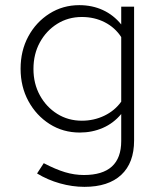

<svg xmlns="http://www.w3.org/2000/svg" viewBox="-20 -507 640 746"><path d="M308 219Q261 219 213 205.5Q165 192 124 167L150 127Q196 151 232.5 162Q269 173 306 173Q451 173 451 41V-64Q421 -28 379.5 -10Q338 8 290 8Q225 8 173 -25Q121 -58 90.5 -114Q60 -170 60 -240Q60 -310 90 -365.5Q120 -421 172 -454Q224 -487 288 -487Q338 -487 379.5 -468Q421 -449 451 -412V-481H501V39Q501 126 451 172.5Q401 219 308 219ZM298 -38Q345 -38 385.5 -57.5Q426 -77 451 -112V-363Q427 -400 387 -420.5Q347 -441 298 -441Q245 -441 202.5 -414.5Q160 -388 135 -342.5Q110 -297 110 -239Q110 -182 135 -136.5Q160 -91 202.5 -64.5Q245 -38 298 -38Z"/></svg>

Font: Red Hat Mono
Style: Regular
Weight: 300
Monospace: yes
Designer: Pentagram, MCKL
Foundry: Pentagram, MCKL
Version: Version 1.023